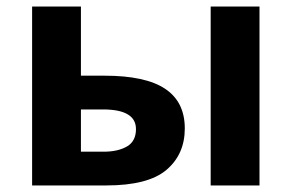

<svg xmlns="http://www.w3.org/2000/svg" viewBox="-20 -566 890 586"><path d="M78 0V-546H227V-335H299Q424 -335 484 -295Q544 -255 544 -174Q544 -95 488 -47.5Q432 0 304 0ZM623 0V-546H772V0ZM227 -103H296Q340 -103 367.5 -119Q395 -135 395 -172Q395 -232 294 -232H227Z"/></svg>

Font: Noto IKEA Arabic
Style: Bold
Weight: 700
Designer: Monotype Design Team
Foundry: Monotype Imaging Inc.
Version: Version 1.200